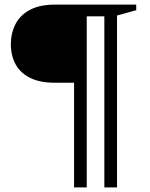

<svg xmlns="http://www.w3.org/2000/svg" viewBox="-20 -696 656 840"><path d="M341 -676V-334H221Q154 -334 111.2 -355.5Q68.5 -377 48 -415Q27.5 -453 27.5 -502.5Q27.5 -550.5 47.5 -590Q67.5 -629.5 110.8 -652.8Q154 -676 224 -676ZM359.5 124H304V-676H452V-624.5H359.5ZM492 124H436.5V-676H576V-651.5L492 -628Z"/></svg>

Font: Newsreader 16pt 16pt Medium
Style: Regular
Weight: 500
Version: Version 1.003